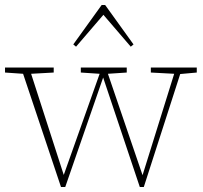

<svg xmlns="http://www.w3.org/2000/svg" viewBox="-25 -739 809 765"><path d="M576 -450V-470H759V-450L693 -444L548 6H532L386 -430L235 6H218L67 -445L-5 -450V-470H189V-450L99 -445L229 -42L372 -445L297 -450V-470H480V-450L405 -445L543 -41L669 -445ZM496 -553 387 -680 278 -553 267 -562 380 -719H394L507 -562Z"/></svg>

Font: Source Serif 4 ExtraLight
Style: Regular
Weight: 200
Designer: Frank Grießhammer
Foundry: Adobe
Version: Version 4.005;hotconv 1.1.0;makeotfexe 2.6.0